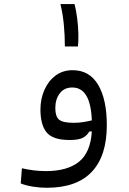

<svg xmlns="http://www.w3.org/2000/svg" viewBox="-20 -683 626 932"><path d="M207 228.5Q174.3 228.5 140.4 223.1Q106.4 217.8 80.6 207.5L86.4 133.8Q116.7 140.6 144 144Q171.4 147.5 203.6 147.5Q306.6 147.5 363 102.5Q419.4 57.6 425.8 -44.9H413.6Q402.8 -25.4 382.6 -14.4Q362.3 -3.4 317.9 -3.4Q236.8 -3.4 206.5 -40Q176.3 -76.7 176.3 -151.4Q176.3 -202.6 195.3 -246.1Q214.4 -289.6 249.3 -315.9Q284.2 -342.3 332.5 -342.3Q414.1 -342.3 456.3 -271.5Q498.5 -200.7 498.5 -74.7Q498.5 73.7 425.5 151.1Q352.5 228.5 207 228.5ZM425.8 -98.6Q422.4 -180.2 398.7 -219.2Q375 -258.3 330.6 -258.3Q292 -258.3 270.3 -230Q248.5 -201.7 248.5 -158.2Q248.5 -117.7 266.6 -102.3Q284.7 -86.9 337.4 -86.9Q361.3 -86.9 382.3 -90.1Q403.3 -93.3 425.8 -98.6ZM294.9 -457.5Q294.9 -509.8 290 -561.8Q285.2 -613.8 273.4 -663.1H341.8Q350.1 -631.3 354.7 -593.5Q359.4 -555.7 360.4 -519.8Q361.3 -483.9 358.4 -457.5Z"/></svg>

Font: Cascadia Code NF SemiLight
Style: Regular
Weight: 350
Monospace: yes
Designer: Aaron Bell
Foundry: Saja Typeworks
Version: Version 2404.023; ttfautohint (v1.8.4)